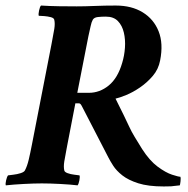

<svg xmlns="http://www.w3.org/2000/svg" viewBox="-30 -665 679 693"><path d="M247 -642Q276 -642 312 -643.5Q348 -645 388 -645Q445 -645 485 -620.5Q525 -596 542.5 -552Q560 -508 548 -447Q542 -415 521.5 -391Q501 -367 475.5 -349.5Q450 -332 425.5 -322Q401 -312 387 -309Q405 -273 416.5 -249.5Q428 -226 436.5 -207.5Q445 -189 456 -171Q467 -153 483 -127Q510 -85 539 -63.5Q568 -42 591 -34.5Q614 -27 621 -27Q623 -22 621.5 -10Q620 2 619 4Q606 5 600.5 6Q595 7 587.5 7.5Q580 8 561 8Q505 8 469 -3.5Q433 -15 411.5 -32Q390 -49 378.5 -67Q367 -85 361 -97L268 -277Q268 -277 264 -284.5Q260 -292 255 -292H242L213 -142Q212 -138 211.5 -134Q211 -130 210 -126Q205 -101 202 -82Q199 -63 202 -50Q203 -44 214 -40Q225 -36 238 -34.5Q251 -33 257 -32Q259 -27 256.5 -14Q254 -1 250 4Q225 1 187.5 -1Q150 -3 121 -3Q93 -3 55.5 -1Q18 1 -9 4Q-11 -1 -8 -14Q-5 -27 -1 -32Q5 -33 18.5 -34.5Q32 -36 44.5 -40Q57 -44 60 -50Q68 -65 73.5 -88Q79 -111 85 -142L155 -501Q156 -505 156.5 -509Q157 -513 158 -517Q163 -542 166 -561Q169 -580 166 -593Q165 -600 153.5 -603Q142 -606 129 -607Q116 -608 110 -608Q108 -613 111 -627Q114 -641 118 -645Q148 -643 183.5 -642.5Q219 -642 247 -642ZM249 -330H291Q330 -330 362.5 -356.5Q395 -383 411 -438Q419 -464 421 -493Q423 -522 417 -547.5Q411 -573 395.5 -589Q380 -605 352 -605Q336 -605 323 -603.5Q310 -602 305 -594Q300 -585 297 -570Q294 -555 289 -534Z"/></svg>

Font: Amiri
Style: Bold Italic
Weight: 700
Italic angle: 10°
Designer: Khaled Hosny
Version: Version 0.113